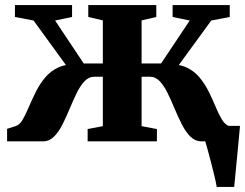

<svg xmlns="http://www.w3.org/2000/svg" viewBox="-20 -558 968 758"><path d="M835.5 180Q833 163.5 826.8 137.8Q820.5 112 813.5 84.5Q806.5 57 800 33.8Q793.5 10.5 790 -1L759.5 -61H927.5Q926 -45.5 923.8 -20.8Q921.5 4 918.8 33Q916 62 913.2 90.5Q910.5 119 908.2 142.5Q906 166 904.5 180ZM8 0V-49.5L41.5 -60Q58 -65.5 70 -86.5Q82 -107.5 94.2 -136.5Q106.5 -165.5 121.8 -196Q137 -226.5 158.5 -252.2Q180 -278 211.2 -292.2Q242.5 -306.5 287 -302L280 -246.5L112.5 -477L39 -491V-538H264.5V-491L197.5 -477L310.5 -307.5H386V-477.5L328.5 -491V-538H597V-491L539 -477.5V-307.5H616L729 -477L661.5 -491V-538H887V-491L814 -477L646 -246.5L639.5 -302Q684 -306.5 715.2 -292.2Q746.5 -278 767.8 -252.2Q789 -226.5 804.2 -195.8Q819.5 -165 831.5 -136Q843.5 -107 856 -86.2Q868.5 -65.5 885 -60L918.5 -49.5V0H775.5Q751 0 732.2 -18.2Q713.5 -36.5 698.5 -65.8Q683.5 -95 670 -127.5Q656.5 -160 642.5 -189Q628.5 -218 611.5 -236.5Q594.5 -255 572 -255H539V-60L599.5 -48.5V0H326V-48.5L386 -60V-255H352.5Q330 -255 313 -236.5Q296 -218 282 -189Q268 -160 254.5 -127.5Q241 -95 226.2 -65.8Q211.5 -36.5 192.8 -18.2Q174 0 149.5 0Z"/></svg>

Font: Merriweather 60pt ExtraBold
Style: Regular
Weight: 800
Version: Version 2.100